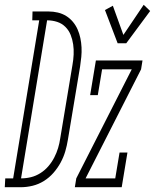

<svg xmlns="http://www.w3.org/2000/svg" viewBox="-85 -783 648 803"><path d="M-65 0 -63 -37H-30L79 -698H50L51 -735H118Q138 -735 157 -730.5Q176 -726 192 -716Q208 -706 220 -691.5Q232 -677 239.5 -660Q247 -643 251 -624Q255 -605 256 -585Q257 -565 255 -545Q253 -525 250 -505L199 -199Q195 -174 188 -150Q181 -126 168.5 -103Q156 -80 138.5 -60Q121 -40 98.5 -26Q76 -12 51 -6Q26 0 2 0ZM3 -37Q24 -37 44.5 -42Q65 -47 84 -59Q103 -71 117.5 -88Q132 -105 142 -124.5Q152 -144 158 -164Q164 -184 167 -205L218 -511Q222 -533 223 -555Q224 -577 221 -597.5Q218 -618 210.5 -637Q203 -656 188.5 -670.5Q174 -685 154 -691.5Q134 -698 112 -698ZM407 -602 354 -741 387 -759 431 -637 516 -763 543 -737 443 -602ZM228 0 234 -37 466 -493H342L324 -385H292L316 -530H511L505 -493L273 -37H397L415 -145H448L424 0Z"/></svg>

Font: Iosevka Slab XLtObl
Style: Regular
Weight: 200
Italic angle: -9°
Monospace: yes
Designer: Belleve Invis
Foundry: Belleve Invis
Version: Version 11.1.1; ttfautohint (v1.8.3)